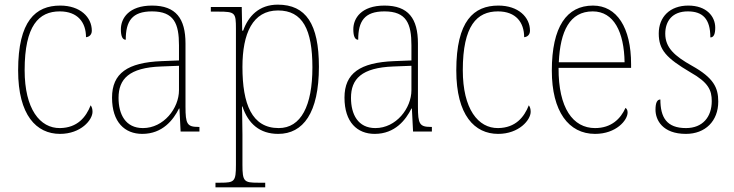

<svg xmlns="http://www.w3.org/2000/svg" viewBox="-20 -566 3157 826"><path d="M238 10C328 10 378 -50 378 -85C378 -98 375 -106 370 -113C350 -62 313 -16 238 -15C152 -14 86 -97 86 -264C86 -456 147 -517 237 -517C315 -517 350 -469 350 -406C363 -407 375 -416 375 -434C375 -492 325 -542 239 -542C133 -542 58 -476 58 -263C58 -70 137 10 238 10Z M592 10C680 10 726 -51 750 -99H752L757 0H838V-20H833C785 -20 778 -33 778 -107V-379C778 -486 737 -542 634 -542C534 -542 500 -487 500 -440C500 -410 507 -395 521 -395C521 -475 548 -517 634 -517C729 -517 750 -464 750 -371V-306L675 -303C529 -297 462 -251 462 -146C462 -40 517 10 592 10ZM595 -15C520 -15 490 -74 490 -145C490 -226 535 -275 673 -280L750 -283V-178C750 -100 684 -15 595 -15Z M907 240H1121V220H1090C1030 220 1023 215 1023 143V13C1023 -50 1021 -88 1021 -108H1023C1048 -33 1098 10 1177 10C1284 10 1352 -80 1352 -279C1352 -463 1296 -546 1175 -546C1094 -546 1048 -496 1026 -434H1022L1020 -536H887V-516H920C992 -516 995 -511 995 -442V143C995 215 989 220 928 220H907ZM1179 -15C1063 -15 1023 -119 1023 -278C1023 -422 1067 -521 1176 -521C1282 -521 1324 -439 1324 -276C1324 -111 1275 -15 1179 -15Z M1592 10C1680 10 1726 -51 1750 -99H1752L1757 0H1838V-20H1833C1785 -20 1778 -33 1778 -107V-379C1778 -486 1737 -542 1634 -542C1534 -542 1500 -487 1500 -440C1500 -410 1507 -395 1521 -395C1521 -475 1548 -517 1634 -517C1729 -517 1750 -464 1750 -371V-306L1675 -303C1529 -297 1462 -251 1462 -146C1462 -40 1517 10 1592 10ZM1595 -15C1520 -15 1490 -74 1490 -145C1490 -226 1535 -275 1673 -280L1750 -283V-178C1750 -100 1684 -15 1595 -15Z M2123 10C2213 10 2263 -50 2263 -85C2263 -98 2260 -106 2255 -113C2235 -62 2198 -16 2123 -15C2037 -14 1971 -97 1971 -264C1971 -456 2032 -517 2122 -517C2200 -517 2235 -469 2235 -406C2248 -407 2260 -416 2260 -434C2260 -492 2210 -542 2124 -542C2018 -542 1943 -476 1943 -263C1943 -70 2022 10 2123 10Z M2540 10C2631 10 2680 -49 2680 -82C2680 -93 2676 -98 2671 -102C2650 -55 2610 -15 2540 -15C2445 -15 2382 -101 2383 -274H2695V-290C2695 -447 2634 -542 2531 -542C2418 -542 2354 -451 2354 -262C2354 -87 2426 10 2540 10ZM2667 -298H2384C2390 -432 2431 -517 2530 -517C2621 -517 2665 -428 2667 -298Z M2931 10C3014 10 3070 -45 3070 -129C3070 -189 3050 -231 2957 -283C2882 -325 2842 -361 2842 -421C2842 -475 2872 -517 2939 -517C3002 -517 3036 -486 3036 -405C3051 -405 3057 -420 3057 -447C3057 -495 3020 -542 2941 -542C2862 -542 2814 -493 2814 -422C2814 -351 2847 -316 2950 -255C3028 -211 3042 -178 3042 -131C3042 -63 3003 -15 2931 -15C2848 -15 2821 -61 2821 -138C2807 -138 2800 -124 2800 -94C2800 -50 2830 10 2931 10Z"/></svg>

Font: Noto Serif SemiCondensed Thin
Style: Regular
Weight: 100
Width: 4
Designer: Monotype Design Team
Foundry: Monotype Imaging Inc.
Version: Version 2.015